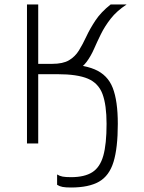

<svg xmlns="http://www.w3.org/2000/svg" viewBox="-20 -638 640 854"><path d="M122 -308V-354H212Q260 -354 287 -370Q314 -386 331 -413.5Q348 -441 364 -475.5Q380 -510 404.5 -547Q429 -584 472 -618H543Q499 -589 472.5 -555Q446 -521 429 -486.5Q412 -452 398 -420Q384 -388 365 -362.5Q346 -337 316 -322.5Q286 -308 236 -308ZM100 0V-618H150V0ZM236 -354Q343 -354 401 -329.5Q459 -305 481.5 -247Q504 -189 504 -87Q504 20 485 82Q466 144 420.5 170Q375 196 296 196Q272 196 258.5 193.5Q245 191 234 184V138Q245 145 258.5 147.5Q272 150 296 150Q356 150 390.5 128Q425 106 439.5 54.5Q454 3 454 -87Q454 -171 436 -219.5Q418 -268 371 -288Q324 -308 236 -308Z"/></svg>

Font: Victor Mono Thin
Style: Regular
Weight: 100
Monospace: yes
Designer: Rune Bjørnerås
Version: Version 1.561;gftools[0.9.30]